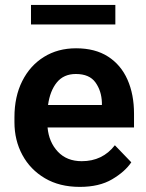

<svg xmlns="http://www.w3.org/2000/svg" viewBox="-20 -729 578 759"><path d="M295.4 9.8Q215.3 9.8 157.5 -24.4Q99.6 -58.6 68.4 -116.5Q37.1 -174.3 37.1 -246.1V-265.6Q37.1 -347.2 67.9 -408.4Q98.6 -469.7 153.6 -503.9Q208.5 -538.1 280.8 -538.1Q356 -538.1 407 -505.4Q458 -472.7 483.9 -414.3Q509.8 -356 509.8 -279.3V-225.1H168Q173.3 -167 208.7 -129.4Q244.1 -91.8 303.2 -91.8Q385.3 -91.8 434.1 -154.8L499 -87.4Q474.1 -50.3 423.3 -20.3Q372.6 9.8 295.4 9.8ZM279.8 -436.5Q231.9 -436.5 204.8 -403.3Q177.7 -370.1 169.9 -314H382.8V-323.7Q381.3 -369.6 357.4 -403.1Q333.5 -436.5 279.8 -436.5ZM436 -709.5V-632.3H102.5V-709.5Z"/></svg>

Font: Vazirmatn RD SemiBold
Style: Regular
Weight: 600
Designer: Saber Rastikerdar
Foundry: Saber Rastikerdar
Version: Version 32.102